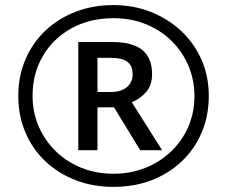

<svg xmlns="http://www.w3.org/2000/svg" viewBox="-20 -727 895 757"><path d="M427.7 9.8Q346.2 9.8 277.6 -16.8Q209 -43.5 158.4 -91.6Q107.9 -139.6 80.1 -205.1Q52.2 -270.5 52.2 -348.6Q52.2 -426.8 80.1 -492.2Q107.9 -557.6 158.4 -605.7Q209 -653.8 277.6 -680.4Q346.2 -707 427.7 -707Q505.4 -707 573.5 -680.4Q641.6 -653.8 693.4 -605.7Q745.1 -557.6 774.2 -492.2Q803.2 -426.8 803.2 -348.6Q803.2 -270.5 775.4 -205.1Q747.6 -139.6 697.3 -91.6Q647 -43.5 578.4 -16.8Q509.8 9.8 427.7 9.8ZM427.7 -42Q493.7 -42 551.3 -64.5Q608.9 -86.9 652.8 -128.2Q696.8 -169.4 721.7 -225.6Q746.6 -281.7 746.6 -348.6Q746.6 -412.1 723.1 -467.5Q699.7 -522.9 657 -565.2Q614.3 -607.4 555.9 -631.3Q497.6 -655.3 427.7 -655.3Q335 -655.3 262.9 -616Q190.9 -576.7 149.7 -507.3Q108.4 -438 108.4 -348.6Q108.4 -285.2 132.1 -229.7Q155.8 -174.3 198.5 -132.1Q241.2 -89.8 299.8 -65.9Q358.4 -42 427.7 -42ZM364.3 -134.8H288.6V-561.5H419.4Q502.4 -561.5 541 -530Q579.6 -498.5 579.6 -435.5Q579.6 -389.6 554.9 -362.8Q530.3 -335.9 499.5 -324.2L619.1 -134.8H532.7L429.7 -303.7H364.3ZM364.3 -364.3H417Q457.5 -364.3 480.2 -383.5Q502.9 -402.8 502.9 -433.6Q502.9 -468.3 481.9 -483.6Q460.9 -499 416 -499H364.3Z"/></svg>

Font: Lunasima
Style: Regular
Weight: 400
Designer: The DocRepair Project, Monotype Design Team
Foundry: Google
Version: Version 2.009